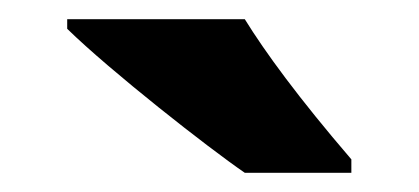

<svg xmlns="http://www.w3.org/2000/svg" viewBox="-20 -785 436 200"><path d="M235 -605H346V-619C291 -683 256 -731 235 -765H50V-755C95 -711 197 -631 235 -605Z"/></svg>

Font: Kathrein 85 Heavy
Style: Regular
Weight: 900
Designer: Lazydogs Typefoundry, based on Open Sans by Ascender Corporation
Foundry: Lazydogs Typefoundry
Version: Version 1.003;PS 001.003;hotconv 1.0.88;makeotf.lib2.5.64775